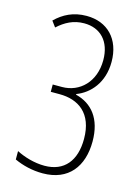

<svg xmlns="http://www.w3.org/2000/svg" viewBox="-113 -788 626 862"><g transform="rotate(15 200.5 -357.0)"><path d="M342 -553C342 -659 278 -724 181 -724C119 -724 74 -700 37 -664L57 -637C91 -668 129 -689 179 -689C254 -689 304 -639 304 -551C304 -450 238 -387 156 -387H113V-353H154C241 -353 312 -307 312 -187C312 -86 263 -25 171 -25C123 -25 75 -40 40 -58V-19C79 -1 124 10 172 10C292 10 352 -70 352 -186C352 -292 302 -351 226 -370V-373C287 -396 342 -456 342 -553Z"/></g></svg>

Font: Noto Sans ExtraCondensed ExtraLight
Style: Regular
Weight: 200
Width: 2
Designer: Monotype Design Team
Foundry: Monotype Imaging Inc.
Version: Version 2.013